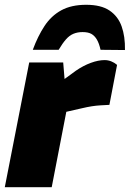

<svg xmlns="http://www.w3.org/2000/svg" viewBox="-20 -782 542 802"><path d="M0 0 102 -521H244L252 -424L210 -423L296 -486Q328 -508 359.5 -519.5Q391 -531 417 -531Q445 -531 469 -511L437 -344Q418 -343 400 -342Q382 -341 363 -338Q344 -335 323 -330L257 -315L196 0ZM340 -762Q402 -762 437.5 -738Q473 -714 488 -672Q503 -630 502 -573L400 -574Q394 -601 384.5 -617Q375 -633 361.5 -640.5Q348 -648 325 -648Q304 -648 287 -641Q270 -634 255.5 -617.5Q241 -601 225 -574H117Q138 -631 166 -673.5Q194 -716 236 -739Q278 -762 340 -762Z"/></svg>

Font: REM ExtraBold
Style: Italic
Weight: 800
Italic angle: -11°
Designer: Octavio Pardo
Foundry: Ashler Design
Version: Version 1.005;gftools[0.9.28]